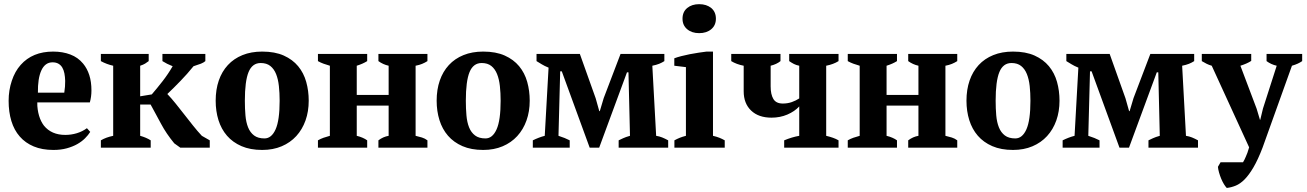

<svg xmlns="http://www.w3.org/2000/svg" viewBox="-20 -719 6365 935"><path d="M419.4 -76.7Q409.7 -61 394 -45.4Q378.4 -29.8 356.4 -17.3Q334.5 -4.9 305.4 3.2Q276.4 11.2 240.2 11.2Q185.1 11.2 144.3 -5.9Q103.5 -22.9 76.2 -54.2Q48.8 -85.4 35.4 -129.6Q22 -173.8 22 -228Q22 -279.3 37.4 -325.4Q52.7 -371.6 80.6 -402.8Q138.2 -467.8 238.8 -467.8Q285.2 -467.8 322.5 -453.6Q359.9 -439.5 384.8 -409.2Q404.3 -385.7 414.8 -353.3Q425.3 -320.8 425.3 -278.3Q425.3 -248 417.5 -220.2H161.6Q161.1 -202.6 163.6 -186Q166 -169.4 170.4 -154.8Q174.8 -140.1 180.9 -128.2Q187 -116.2 193.8 -107.4Q230.5 -62 297.9 -62Q327.1 -62 354.2 -70.3Q381.3 -78.6 403.3 -94.7ZM235.8 -415.5Q217.3 -415.5 203.6 -405.3Q189.9 -395 181.2 -375.7Q172.4 -356.4 168.2 -329.1Q164.1 -301.8 164.6 -267.6H293Q297.9 -298.3 297.4 -325.2Q296.9 -344.7 293.7 -361.3Q290.5 -377.9 283.4 -389.9Q276.4 -401.9 264.6 -408.7Q252.9 -415.5 235.8 -415.5Z M771 -456.5H980V-421.4Q971.7 -414.1 958.5 -408.9Q945.3 -403.8 922.4 -396.5Q891.6 -358.4 858.6 -324.5Q825.7 -290.5 794.9 -261.2Q815.4 -239.7 835.9 -214.1Q856.4 -188.5 877.4 -161.6Q898.4 -134.8 919.7 -107.9Q940.9 -81.1 962.9 -57.6L1001.5 -35.6V0H857.9L828.6 -21Q789.6 -68.4 764.2 -116.2Q751.5 -140.1 738.8 -163.3Q726.1 -186.5 713.4 -210H662.6V-57.6Q692.4 -49.3 713.9 -35.6V0H471.2V-35.6Q496.1 -50.3 531.2 -57.6V-398.9Q515.6 -402.3 500.5 -408Q485.4 -413.6 471.2 -421.4V-456.5H704.1V-421.4Q695.3 -414.6 686.5 -409.2Q677.7 -403.8 662.6 -398.9V-250L719.2 -259.3Q745.6 -290 772.2 -324.2Q798.8 -358.4 820.8 -396.5Q805.2 -402.8 793.9 -408.4Q782.7 -414.1 771 -421.4Z M1030.3 -228.5Q1030.3 -282.7 1045.4 -326.7Q1060.5 -370.6 1089.6 -402.1Q1118.7 -433.6 1160.9 -450.7Q1203.1 -467.8 1256.8 -467.8Q1318.8 -467.8 1361.8 -448.5Q1404.8 -429.2 1431.9 -396.5Q1459 -363.8 1471.2 -320.3Q1483.4 -276.9 1483.4 -228.5Q1483.4 -176.3 1467.8 -132.3Q1452.1 -88.4 1422.9 -56.4Q1393.6 -24.4 1351.6 -6.6Q1309.6 11.2 1256.8 11.2Q1198.7 11.2 1156 -7.3Q1113.3 -25.9 1085.4 -58.1Q1057.6 -90.3 1043.9 -134Q1030.3 -177.7 1030.3 -228.5ZM1172.4 -228.5Q1172.4 -190.4 1175.3 -157Q1178.2 -123.5 1188.2 -98.6Q1198.2 -73.7 1217.3 -59.3Q1236.3 -44.9 1268.1 -44.9Q1302.2 -44.9 1322 -88.9Q1341.8 -132.8 1341.8 -228.5Q1341.8 -266.6 1338.1 -300Q1334.5 -333.5 1324.5 -358.4Q1314.5 -383.3 1296.4 -397.7Q1278.3 -412.1 1249.5 -412.1Q1208.5 -412.1 1190.4 -367.9Q1172.4 -323.7 1172.4 -228.5Z M1768.1 0H1528.3V-35.6Q1541 -43 1555.4 -48.1Q1569.8 -53.2 1586.4 -57.6V-398.9Q1569.8 -403.8 1555.4 -408.9Q1541 -414.1 1528.3 -421.4V-456.5H1768.1V-421.4Q1747.1 -408.2 1717.3 -398.9V-256.8H1872.6V-398.9Q1845.7 -404.8 1822.8 -421.4V-456.5H2061.5V-421.4Q2049.3 -413.6 2035.6 -408Q2022 -402.3 2003.9 -398.9V-57.6Q2020.5 -53.7 2034.9 -49.3Q2049.3 -44.9 2061.5 -35.6V0H1822.8V-35.6Q1846.2 -53.2 1872.6 -57.6V-204.6H1717.3V-57.6Q1748.5 -49.8 1768.1 -35.6Z M2106.4 -228.5Q2106.4 -282.7 2121.6 -326.7Q2136.7 -370.6 2165.8 -402.1Q2194.8 -433.6 2237.1 -450.7Q2279.3 -467.8 2333 -467.8Q2395 -467.8 2438 -448.5Q2481 -429.2 2508.1 -396.5Q2535.2 -363.8 2547.4 -320.3Q2559.6 -276.9 2559.6 -228.5Q2559.6 -176.3 2543.9 -132.3Q2528.3 -88.4 2499 -56.4Q2469.7 -24.4 2427.7 -6.6Q2385.7 11.2 2333 11.2Q2274.9 11.2 2232.2 -7.3Q2189.5 -25.9 2161.6 -58.1Q2133.8 -90.3 2120.1 -134Q2106.4 -177.7 2106.4 -228.5ZM2248.5 -228.5Q2248.5 -190.4 2251.5 -157Q2254.4 -123.5 2264.4 -98.6Q2274.4 -73.7 2293.5 -59.3Q2312.5 -44.9 2344.2 -44.9Q2378.4 -44.9 2398.2 -88.9Q2418 -132.8 2418 -228.5Q2418 -266.6 2414.3 -300Q2410.6 -333.5 2400.6 -358.4Q2390.6 -383.3 2372.6 -397.7Q2354.5 -412.1 2325.7 -412.1Q2284.7 -412.1 2266.6 -367.9Q2248.5 -323.7 2248.5 -228.5Z M2754.4 0H2574.7V-35.6Q2589.8 -43 2603.8 -48.3Q2617.7 -53.7 2632.8 -57.6L2651.4 -389.6Q2631.8 -397.5 2618.4 -405.8Q2605 -414.1 2592.8 -421.4V-456.5H2803.7L2880.9 -240.2L2898.4 -177.7H2900.9L2919.9 -241.2L3002 -456.5H3215.3V-421.4Q3204.1 -414.1 3190.2 -408.4Q3176.3 -402.8 3156.7 -398.9L3175.3 -57.6Q3190.9 -55.2 3204.8 -49.6Q3218.8 -43.9 3233.9 -35.6V0H2992.7V-35.6Q3002 -40 3014.6 -45.9Q3027.3 -51.8 3047.9 -57.6L3040.5 -366.7H3033.2L2897.9 0H2851.6L2715.8 -371.6H2708L2699.7 -57.6Q2731.9 -47.4 2754.4 -35.6Z M3509.3 0H3264.2V-35.6Q3277.8 -43 3290.5 -48.1Q3303.2 -53.2 3320.3 -57.6V-392.1L3263.7 -398.9V-435.1Q3277.3 -440.4 3297.4 -445.6Q3317.4 -450.7 3339.4 -455.1Q3361.3 -459.5 3383.1 -462.6Q3404.8 -465.8 3420.9 -467.8H3452.1V-57.6Q3470.7 -53.2 3483.4 -48.1Q3496.1 -43 3509.3 -35.6ZM3303.7 -627.9Q3303.7 -661.1 3326.4 -679.9Q3349.1 -698.7 3384.8 -698.7Q3420.9 -698.7 3443.6 -679.9Q3466.3 -661.1 3466.3 -627.9Q3466.3 -595.7 3443.6 -576.7Q3420.9 -557.6 3384.8 -557.6Q3349.1 -557.6 3326.4 -576.7Q3303.7 -595.7 3303.7 -627.9Z M3541 -456.5H3780.8V-421.4Q3762.2 -406.2 3732.9 -398.9V-298.3Q3732.9 -259.3 3746.1 -237.1Q3759.3 -214.8 3792 -214.8Q3815.9 -214.8 3835.9 -221.9Q3856 -229 3872.1 -239.7V-398.9Q3856.9 -401.9 3846.2 -407.5Q3835.4 -413.1 3823.2 -421.4V-456.5H4063.5V-421.4Q4038.6 -405.8 4003.4 -398.9V-57.6Q4021.5 -53.2 4036.1 -48.1Q4050.8 -43 4063.5 -35.6V0H3798.8V-35.6Q3836.4 -51.3 3872.1 -57.6V-200.7Q3849.6 -176.3 3814.2 -161.1Q3778.8 -146 3737.3 -146Q3673.8 -146 3637.7 -180.7Q3601.6 -215.3 3601.6 -274.4V-398.9Q3566.4 -405.8 3541 -421.4Z M4348.1 0H4108.4V-35.6Q4121.1 -43 4135.5 -48.1Q4149.9 -53.2 4166.5 -57.6V-398.9Q4149.9 -403.8 4135.5 -408.9Q4121.1 -414.1 4108.4 -421.4V-456.5H4348.1V-421.4Q4327.1 -408.2 4297.4 -398.9V-256.8H4452.6V-398.9Q4425.8 -404.8 4402.8 -421.4V-456.5H4641.6V-421.4Q4629.4 -413.6 4615.7 -408Q4602.1 -402.3 4584 -398.9V-57.6Q4600.6 -53.7 4615 -49.3Q4629.4 -44.9 4641.6 -35.6V0H4402.8V-35.6Q4426.3 -53.2 4452.6 -57.6V-204.6H4297.4V-57.6Q4328.6 -49.8 4348.1 -35.6Z M4686.5 -228.5Q4686.5 -282.7 4701.7 -326.7Q4716.8 -370.6 4745.8 -402.1Q4774.9 -433.6 4817.1 -450.7Q4859.4 -467.8 4913.1 -467.8Q4975.1 -467.8 5018.1 -448.5Q5061 -429.2 5088.1 -396.5Q5115.2 -363.8 5127.4 -320.3Q5139.6 -276.9 5139.6 -228.5Q5139.6 -176.3 5124 -132.3Q5108.4 -88.4 5079.1 -56.4Q5049.8 -24.4 5007.8 -6.6Q4965.8 11.2 4913.1 11.2Q4855 11.2 4812.3 -7.3Q4769.5 -25.9 4741.7 -58.1Q4713.9 -90.3 4700.2 -134Q4686.5 -177.7 4686.5 -228.5ZM4828.6 -228.5Q4828.6 -190.4 4831.5 -157Q4834.5 -123.5 4844.5 -98.6Q4854.5 -73.7 4873.5 -59.3Q4892.6 -44.9 4924.3 -44.9Q4958.5 -44.9 4978.3 -88.9Q4998 -132.8 4998 -228.5Q4998 -266.6 4994.4 -300Q4990.7 -333.5 4980.7 -358.4Q4970.7 -383.3 4952.6 -397.7Q4934.6 -412.1 4905.8 -412.1Q4864.7 -412.1 4846.7 -367.9Q4828.6 -323.7 4828.6 -228.5Z M5334.5 0H5154.8V-35.6Q5169.9 -43 5183.8 -48.3Q5197.8 -53.7 5212.9 -57.6L5231.4 -389.6Q5211.9 -397.5 5198.5 -405.8Q5185.1 -414.1 5172.9 -421.4V-456.5H5383.8L5460.9 -240.2L5478.5 -177.7H5481L5500 -241.2L5582 -456.5H5795.4V-421.4Q5784.2 -414.1 5770.3 -408.4Q5756.3 -402.8 5736.8 -398.9L5755.4 -57.6Q5771 -55.2 5784.9 -49.6Q5798.8 -43.9 5814 -35.6V0H5572.8V-35.6Q5582 -40 5594.7 -45.9Q5607.4 -51.8 5627.9 -57.6L5620.6 -366.7H5613.3L5478 0H5431.6L5295.9 -371.6H5288.1L5279.8 -57.6Q5312 -47.4 5334.5 -35.6Z M5880.9 -398.9Q5867.2 -402.8 5856 -408.4Q5844.7 -414.1 5832.5 -421.4V-456.5H6073.2V-422.4Q6053.2 -409.2 6020.5 -398.9L6099.6 -189.5L6115.7 -135.7H6117.2L6130.4 -190.4L6197.3 -398.9Q6170.4 -404.8 6147.9 -421.4V-456.5H6321.3V-421.4Q6311.5 -414.6 6299.8 -409.2Q6288.1 -403.8 6271.5 -398.9L6128.4 0Q6106 58.6 6084.2 95.7Q6062.5 132.8 6041.3 154.3Q6020 175.8 5998.3 184.8Q5976.6 193.8 5954.1 196.3Q5947.8 189.9 5940.4 178Q5933.1 166 5927 151.4Q5920.9 136.7 5916.5 121.3Q5912.1 106 5911.1 93.3L5923.8 71.3H6033.2Q6037.1 64.9 6040.5 58.1Q6043.9 51.3 6046.9 43.9Q6050.3 36.6 6054.7 24.9Q6059.1 13.2 6063 -1.5Z"/></svg>

Font: PT Astra Serif
Style: Bold
Weight: 700
Designer: A.Korolkova, I. Chaeva
Foundry: ParaType Ltd
Version: Version 1.002